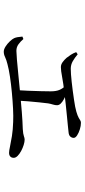

<svg xmlns="http://www.w3.org/2000/svg" viewBox="271 -769 458 1040"><g transform="rotate(90 500.0 -249.0)"><path d="M695.6 -391.3Q683.6 -389.7 659.6 -387.5Q635.6 -385.2 605.2 -382.2Q574.9 -379.3 542.6 -375.8Q510.2 -372.3 480.6 -368.6Q432.2 -363.2 397.1 -356.5Q361.9 -349.8 343.8 -349.8Q329.7 -349.8 317 -358.9Q304.3 -368 293.3 -380.5Q284.9 -391 276.2 -404.5Q267.6 -417.9 262.4 -432.7L274.2 -440.7Q292.6 -425.1 311.5 -414.2Q330.5 -403.3 352.3 -403.3Q377.7 -403.3 422.7 -408.2Q467.7 -413.1 520.2 -420.9Q562.3 -426.9 584.9 -433.6Q607.6 -440.3 617.8 -446.2Q628 -452 632.9 -455.2Q637.9 -458.4 645.4 -458.4Q661.6 -458.4 680.6 -452.5Q699.5 -446.7 713.1 -437.8Q726.8 -428.9 726.8 -419.2Q726.8 -409.1 719.7 -400.9Q712.7 -392.7 695.6 -391.3ZM454.6 -388.8Q470.3 -385 487.1 -379.1Q503.8 -373.2 518 -365.7Q532.1 -358.1 541 -348.9Q549.9 -339.8 549.9 -328.9Q549.9 -318.3 546.2 -306.6Q542.4 -294.8 540 -281Q537.6 -262.8 534.5 -233Q531.4 -203.3 528.7 -170.8Q526.1 -138.3 524.7 -109.9L468.1 -108Q470.1 -135.2 471.5 -170.9Q472.9 -206.5 473.8 -240.5Q474.7 -274.5 474.7 -294.6Q474.7 -323.4 467.3 -341.3Q459.9 -359.3 443.5 -376.5ZM178.1 -141.4 191.4 -146.7Q204.3 -131.5 219.7 -120.2Q235.2 -108.8 255.5 -108.8Q268.8 -108.8 303.3 -111.7Q337.8 -114.6 385 -119.4Q432.1 -124.2 484.3 -129.2Q536.6 -134.2 587.3 -138.2Q638.1 -142.2 679.4 -143.4Q706.7 -145.2 717.5 -149.4Q728.2 -153.5 736.1 -153.5Q748.5 -153.5 765.2 -148.3Q781.9 -143.2 798 -134.5Q814 -125.8 824.5 -115.4Q834.9 -104.9 834.9 -94.3Q834.9 -82.7 827.9 -75.9Q820.8 -69.1 807.7 -69.1Q796.6 -69.1 773.6 -74.2Q750.6 -79.2 717.1 -84.6Q683.5 -89.9 640.6 -91.3Q610.5 -92.8 568.7 -90.7Q526.9 -88.6 481.5 -84.3Q436.1 -80.1 395.5 -74Q354.8 -67.9 326.9 -60.3Q303.4 -54.5 289 -47.4Q274.6 -40.4 259.8 -40.4Q247.3 -40.4 231.8 -50.2Q216.4 -60.1 203.8 -73.5Q191.3 -86.9 186.9 -96.4Q182.9 -105.2 181.3 -115.4Q179.6 -125.7 178.1 -141.4Z"/></g></svg>

Font: Early Summer Mincho VF
Style: Regular
Weight: 250
Designer: GuiWonder
Version: Version 1.002